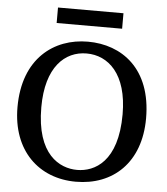

<svg xmlns="http://www.w3.org/2000/svg" viewBox="-60 -964 892 1027"><g transform="rotate(5 385.5 -450.0)"><path d="M40 -360.8C40 -127 186.5 9.8 385.3 9.8C584 9.8 730.5 -122.1 730.5 -360.8C730.5 -627.9 566.9 -742.2 385.3 -742.2C203.6 -742.2 40 -623 40 -360.8ZM386.7 -53.7C293 -53.7 167 -116.7 167 -371.1C167 -587.9 267.6 -678.7 383.8 -678.7C500 -678.7 603.5 -587.9 603.5 -371.1C603.5 -116.7 480.5 -53.7 386.7 -53.7ZM561 -827.1V-910.2H209.5V-827.1Z"/></g></svg>

Font: Arbutus Slab
Style: Regular
Weight: 400
Designer: Karolina Lach
Foundry: Karolina Lach
Version: Version 1.001